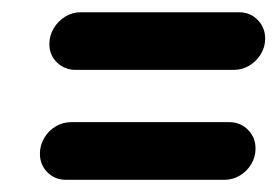

<svg xmlns="http://www.w3.org/2000/svg" viewBox="-20 -418 458 317"><path d="M401.9 -172.6Q401.9 -158.9 394.8 -147Q387.8 -135.2 375.9 -128.1Q364.1 -121.1 350.4 -121.1H89.3Q70.7 -121.1 58.3 -133.5Q45.9 -145.9 45.9 -164.4Q45.9 -178.1 53 -190.2Q60 -202.2 71.9 -209.3Q83.7 -216.3 97.4 -216.3H358.5Q377 -216.3 389.4 -203.7Q401.9 -191.1 401.9 -172.6ZM417.8 -354.1Q417.8 -340.4 410.6 -328.5Q403.3 -316.7 391.5 -309.6Q379.6 -302.6 365.9 -302.6H105.2Q86.7 -302.6 74.1 -314.8Q61.5 -327 61.5 -345.2Q61.5 -359.3 68.7 -371.3Q75.9 -383.3 87.8 -390.6Q99.6 -397.8 113.3 -397.8H374.4Q393 -397.8 405.4 -385.2Q417.8 -372.6 417.8 -354.1Z"/></svg>

Font: 26F Galaxy Sans Extra Bold
Style: Italic
Weight: 800
Italic angle: -5°
Designer: C₂₉H₂₅N₃O₅
Version: Version 1.200